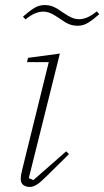

<svg xmlns="http://www.w3.org/2000/svg" viewBox="-20 -728 413 760"><path d="M97 12Q83 12 72.5 4.5Q62 -3 62 -20Q62 -33 67 -53L173 -482H87L91 -499L217 -516L94 -23L112 -15L242 -129L253 -118L169 -35Q140 -6 125.5 3Q111 12 97 12ZM288 -626Q268 -626 252 -633Q236 -640 214 -656Q194 -670 179.5 -676Q165 -682 151 -682Q118 -682 81 -651L71 -662Q93 -682 113.5 -695Q134 -708 156 -708Q176 -708 192 -701Q208 -694 230 -678Q250 -664 264.5 -658Q279 -652 293 -652Q326 -652 363 -683L373 -672Q351 -652 330.5 -639Q310 -626 288 -626Z"/></svg>

Font: IBM Plex Serif ExtLt
Style: Italic
Weight: 200
Italic angle: -14°
Designer: Mike Abbink, Paul van der Laan, Pieter van Rosmalen
Foundry: Bold Monday
Version: Version 3.001